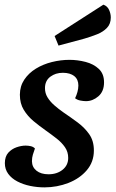

<svg xmlns="http://www.w3.org/2000/svg" viewBox="-20 -789 500 831"><path d="M172.7 22Q141.3 22 110.7 15.7Q80 9.3 55.1 -3.7Q30.2 -16.7 15.6 -36.6Q1 -56.5 1 -82.8Q1.2 -111.8 15.9 -128.1Q30.7 -144.3 51.6 -151.6Q72.5 -158.8 91 -158.8Q102.2 -158.8 113.2 -156.3Q124.3 -153.8 131.2 -146.3Q126.2 -132.2 122.2 -119.5Q118.3 -106.8 118.3 -90.8Q118.7 -65.8 137.9 -50.2Q157.2 -34.7 190 -34.7Q226.3 -34.7 250.8 -54.2Q275.2 -73.8 275.2 -105.3Q275.3 -131.3 261.2 -151.8Q247.2 -172.2 224.8 -189.6Q202.5 -207 178 -224.3Q150.7 -243.5 125.1 -264.8Q99.5 -286.2 82.8 -313.7Q66 -341.2 66 -379.2Q66.2 -416 85.2 -444.4Q104.2 -472.8 135.3 -491.9Q166.5 -511 204.6 -520.5Q242.7 -530 280.8 -530Q315.8 -530 350.5 -521Q385.2 -512 407.8 -490.7Q430.5 -469.3 430.3 -432.2Q430.2 -393.2 405.8 -372.2Q381.3 -351.2 352.3 -351.2Q341.3 -351.2 328 -353.8Q314.7 -356.3 305 -363.8Q311.5 -377.3 315.2 -391Q319 -404.7 319.2 -418.8Q319.3 -445.2 301.6 -459.5Q283.8 -473.8 252.3 -474Q220 -474 197.4 -456.7Q174.8 -439.3 174.7 -408Q174.5 -385.8 185.6 -367.7Q196.7 -349.5 214.8 -333.6Q232.8 -317.7 254.3 -302.7Q285.3 -281.7 315.8 -259.2Q346.2 -236.7 366.3 -207.9Q386.5 -179.2 386.3 -137.2Q386.2 -88.3 355.8 -52.4Q325.3 -16.5 276.3 2.7Q227.3 21.8 172.7 22ZM233.3 -591.7 216.3 -633.2 427.5 -768.8Q445 -762.5 452.2 -746Q459.5 -729.5 459.5 -713.2Q459.5 -685.5 442.8 -668.2Q426 -650.8 400.2 -640.6Q374.3 -630.3 345.2 -621.8Z"/></svg>

Font: Sansita Swashed Light
Style: Regular
Weight: 300
Designer: Pablo Cosgaya
Foundry: Omnibus-Type
Version: Version 1.003